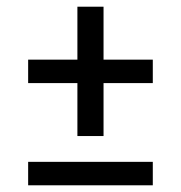

<svg xmlns="http://www.w3.org/2000/svg" viewBox="-20 -553 540 573"><path d="M211 -147V-305H64V-375H211V-533H289V-375H436V-305H289V-147ZM64 0V-70H436V0Z"/></svg>

Font: Iosevka Julsh Curly
Style: Regular
Weight: 400
Designer: Belleve Invis
Foundry: Belleve Invis
Version: Version 15.0.2; ttfautohint (v1.8.4)